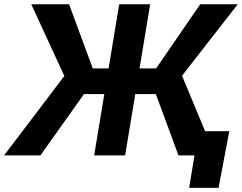

<svg xmlns="http://www.w3.org/2000/svg" viewBox="-42 -748 1165 924"><path d="M680.7 -727.5 560.1 0H411.1L531.7 -727.5ZM-22.5 0 267.6 -382.3 108.4 -727.5H290.5L404.3 -418.9H709.5L921.4 -727.5H1102.1L834 -383.3L993.7 0H816.9L708 -295.4H362.3L152.3 0ZM868.2 156.2 894 0H851.6L871.1 -116.7H1061.5L1009.8 156.2Z"/></svg>

Font: Inter 16pt
Style: Bold Italic
Weight: 700
Italic angle: -9.3988°
Version: Version 4.001;git-66647c0bb